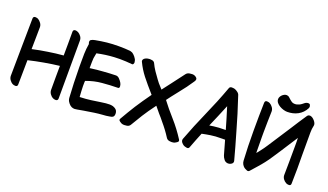

<svg xmlns="http://www.w3.org/2000/svg" viewBox="-85 -1555 3731 2184"><g transform="rotate(20 1780.5 -463.0)"><path d="M80.1 -35.2C90.8 -20.5 102.5 -8.8 117.2 -1C126 3.9 137.7 6.8 150.4 6.8H155.3C169.9 5.9 177.7 -2.9 177.7 -20.5C178.7 -71.3 178.7 -122.1 179.7 -171.9C180.7 -222.7 180.7 -270.5 181.6 -314.5C242.2 -329.1 303.7 -341.8 365.2 -352.5C426.8 -363.3 488.3 -373 550.8 -379.9C550.8 -328.1 550.8 -282.2 549.8 -244.1V-89.8C549.8 -73.2 554.7 -56.6 565.4 -41C575.2 -26.4 587.9 -14.6 603.5 -6.8C612.3 -2 623 1 635.7 1H640.6C655.3 0 663.1 -8.8 664.1 -25.4C664.1 -145.5 664.1 -259.8 665 -367.2C665 -487.3 665 -608.4 666 -728.5C666 -746.1 661.1 -762.7 650.4 -777.3C639.6 -792 627.9 -803.7 613.3 -811.5C597.7 -819.3 586.9 -820.3 579.1 -820.3H574.2C559.6 -818.4 551.8 -809.6 551.8 -793V-649.4C550.8 -601.6 550.8 -553.7 550.8 -505.9C489.3 -501 427.7 -493.2 366.2 -483.4C304.7 -474.6 244.1 -462.9 182.6 -449.2L184.6 -572.3C185.5 -613.3 185.5 -661.1 186.5 -714.8C186.5 -731.4 181.6 -748 170.9 -762.7C161.1 -777.3 148.4 -789.1 133.8 -797.9C125 -802.7 113.3 -805.7 100.6 -805.7H95.7C81.1 -804.7 73.2 -794.9 73.2 -778.3C71.3 -651.4 69.3 -531.2 68.4 -417C67.4 -302.7 65.4 -192.4 64.5 -84C64.5 -67.4 69.3 -50.8 80.1 -35.2Z M855.5 21.5C861.3 22.5 867.2 23.4 874 23.4C889.6 23.4 906.2 18.6 975.6 6.8C1011.7 0 1052.7 -5.9 1099.6 -12.7C1130.9 -17.6 1164.1 -20.5 1199.2 -23.4C1224.6 -24.4 1251 -27.3 1277.3 -32.2C1311.5 -37.1 1331.1 -43.9 1332 -83V-85C1332 -111.3 1321.3 -131.8 1298.8 -144.5C1282.2 -154.3 1266.6 -159.2 1251 -160.2C1245.1 -161.1 1238.3 -161.1 1231.4 -161.1C1207 -161.1 1172.9 -158.2 1130.9 -151.4C1037.1 -136.7 977.5 -128.9 953.1 -127.9C927.7 -127 904.3 -126 882.8 -124C878.9 -172.9 877 -216.8 876 -254.9C876 -293 877 -314.5 877.9 -317.4C943.4 -341.8 1006.8 -356.4 1068.4 -361.3C1129.9 -367.2 1192.4 -370.1 1253.9 -371.1H1255.9C1267.6 -371.1 1273.4 -377.9 1273.4 -390.6V-396.5C1271.5 -413.1 1267.6 -425.8 1260.7 -436.5C1253.9 -449.2 1243.2 -461.9 1230.5 -475.6C1217.8 -489.3 1203.1 -496.1 1187.5 -496.1C1136.7 -495.1 1086.9 -492.2 1037.1 -488.3C987.3 -485.4 934.6 -479.5 877 -471.7C877 -530.3 877.9 -570.3 879.9 -592.8C882.8 -614.3 886.7 -635.7 891.6 -656.2C959 -670.9 1028.3 -680.7 1099.6 -684.6C1122.1 -685.5 1143.6 -686.5 1166 -686.5C1214.8 -686.5 1264.6 -683.6 1314.5 -678.7H1316.4C1321.3 -678.7 1326.2 -680.7 1329.1 -685.5C1332 -691.4 1334 -696.3 1335 -701.2V-706.1C1335 -711.9 1334 -718.8 1332 -725.6C1330.1 -734.4 1327.1 -742.2 1322.3 -749C1313.5 -763.7 1302.7 -778.3 1288.1 -791C1277.3 -801.8 1264.6 -808.6 1250 -811.5C1247.1 -812.5 1244.1 -812.5 1241.2 -813.5C1200.2 -817.4 1159.2 -819.3 1119.1 -819.3H1101.6C1054.7 -819.3 1008.8 -817.4 962.9 -812.5C939.5 -810.5 917 -807.6 894.5 -803.7C872.1 -800.8 848.6 -796.9 826.2 -792C807.6 -789.1 792 -783.2 779.3 -775.4C772.5 -770.5 768.6 -763.7 768.6 -753.9C768.6 -746.1 770.5 -736.3 775.4 -725.6C760.7 -646.5 762.7 -557.6 762.7 -498V-439.5C763.7 -377 764.6 -314.5 766.6 -252C769.5 -189.5 772.5 -130.9 775.4 -75.2C776.4 -67.4 777.3 -58.6 780.3 -49.8C783.2 -39.1 791 -27.3 802.7 -12.7L820.3 4.9C832 13.7 843.8 19.5 855.5 21.5Z M1413.1 -16.6C1427.7 -5.9 1440.4 0 1451.2 1C1457 2 1462.9 2 1468.8 2C1478.5 2 1489.3 1 1500 -1C1517.6 -3.9 1530.3 -12.7 1539.1 -27.3C1566.4 -74.2 1594.7 -120.1 1623 -166C1651.4 -211.9 1689.5 -265.6 1736.3 -329.1C1754.9 -305.7 1774.4 -281.2 1795.9 -256.8C1818.4 -232.4 1839.8 -207 1860.4 -180.7C1880.9 -156.2 1901.4 -131.8 1919.9 -106.4C1938.5 -81.1 1957 -54.7 1973.6 -28.3C1982.4 -13.7 1996.1 -4.9 2013.7 -2C2022.5 -1 2031.2 0 2039.1 0C2047.9 0 2055.7 -1 2062.5 -2C2072.3 -3.9 2085 -9.8 2100.6 -20.5C2110.4 -26.4 2115.2 -33.2 2115.2 -42C2115.2 -46.9 2113.3 -51.8 2110.4 -56.6C2065.4 -127 2015.6 -193.4 1960.9 -254.9C1905.3 -317.4 1857.4 -375 1817.4 -428.7C1836.9 -456.1 1871.1 -500 1919.9 -561.5C1969.7 -623 2012.7 -680.7 2048.8 -736.3C2056.6 -747.1 2060.5 -756.8 2060.5 -765.6C2060.5 -772.5 2057.6 -779.3 2052.7 -784.2C2034.2 -803.7 2012.7 -806.6 1998 -806.6C1993.2 -806.6 1980.5 -804.7 1967.8 -803.7C1949.2 -800.8 1934.6 -793 1923.8 -778.3C1885.7 -728.5 1848.6 -678.7 1811.5 -629.9C1774.4 -580.1 1747.1 -543.9 1728.5 -521.5C1703.1 -548.8 1685.5 -568.4 1675.8 -580.1C1666 -592.8 1656.2 -605.5 1647.5 -617.2C1628.9 -642.6 1610.4 -668 1592.8 -694.3C1575.2 -720.7 1559.6 -748 1545.9 -777.3C1540 -789.1 1529.3 -796.9 1513.7 -799.8C1504.9 -801.8 1496.1 -802.7 1487.3 -802.7C1474.6 -802.7 1452.1 -799.8 1433.6 -790C1415 -780.3 1408.2 -766.6 1408.2 -754.9C1408.2 -751 1409.2 -746.1 1412.1 -741.2C1436.5 -689.5 1466.8 -640.6 1502.9 -593.8C1539.1 -547.9 1585.9 -492.2 1643.6 -426.8C1593.8 -357.4 1549.8 -293.9 1511.7 -234.4C1473.6 -173.8 1437.5 -113.3 1402.3 -51.8C1399.4 -46.9 1397.5 -43 1397.5 -38.1C1397.5 -30.3 1402.3 -23.4 1413.1 -16.6Z M2155.3 -38.1C2164.1 -26.4 2173.8 -17.6 2184.6 -10.7C2192.4 -5.9 2204.1 -2 2220.7 1C2223.6 2 2226.6 2 2229.5 2H2231.4C2242.2 2 2249 -3.9 2253.9 -14.6C2278.3 -79.1 2302.7 -142.6 2329.1 -206.1C2362.3 -212.9 2395.5 -219.7 2429.7 -224.6C2463.9 -230.5 2510.7 -233.4 2570.3 -233.4H2603.5C2622.1 -169.9 2637.7 -112.3 2652.3 -61.5C2656.2 -46.9 2665 -31.2 2678.7 -13.7C2699.2 10.7 2724.6 8.8 2729.5 8.8C2743.2 8.8 2754.9 4.9 2765.6 -2.9C2778.3 -10.7 2784.2 -21.5 2784.2 -34.2C2784.2 -38.1 2783.2 -42 2782.2 -45.9C2755.9 -144.5 2725.6 -252.9 2690.4 -372.1C2657.2 -492.2 2617.2 -620.1 2571.3 -757.8C2568.4 -770.5 2560.5 -782.2 2547.9 -792C2535.2 -801.8 2523.4 -808.6 2510.7 -813.5C2501 -816.4 2489.3 -818.4 2474.6 -818.4H2473.6C2460 -818.4 2450.2 -813.5 2444.3 -802.7C2396.5 -670.9 2345.7 -547.9 2293.9 -431.6C2242.2 -315.4 2194.3 -198.2 2149.4 -79.1C2147.5 -74.2 2146.5 -69.3 2146.5 -64.5C2146.5 -55.7 2149.4 -46.9 2155.3 -38.1ZM2378.9 -324.2C2416 -409.2 2455.1 -501 2495.1 -599.6C2525.4 -502.9 2551.8 -416 2573.2 -339.8C2512.7 -339.8 2464.8 -336.9 2430.7 -332C2414.1 -329.1 2396.5 -327.1 2378.9 -324.2Z M2920.9 -7.8C2927.7 -2.9 2938.5 2.9 2953.1 8.8C2958 11.7 2962.9 12.7 2967.8 12.7C2974.6 12.7 2981.4 9.8 2986.3 3.9C3008.8 -22.5 3031.2 -47.9 3053.7 -72.3C3076.2 -97.7 3098.6 -124 3119.1 -150.4C3141.6 -178.7 3162.1 -209 3182.6 -240.2L3243.2 -332C3264.6 -366.2 3286.1 -399.4 3308.6 -433.6C3331.1 -467.8 3352.5 -502 3375 -536.1C3375 -519.5 3375 -502 3376 -485.4V-434.6C3376 -374 3376 -313.5 3375 -252C3375 -204.1 3374 -149.4 3373 -88.9V-85.9C3373 -70.3 3377.9 -54.7 3387.7 -40C3398.4 -25.4 3411.1 -13.7 3425.8 -5.9C3434.6 -1 3445.3 2 3458 2H3463.9C3478.5 1 3485.4 -7.8 3485.4 -24.4C3487.3 -84 3488.3 -144.5 3488.3 -205.1C3487.3 -252.9 3487.3 -306.6 3487.3 -366.2V-640.6C3487.3 -670.9 3490.2 -700.2 3497.1 -728.5C3498 -731.4 3498 -734.4 3498 -737.3C3498 -752 3490.2 -768.6 3475.6 -786.1C3457 -807.6 3438.5 -819.3 3418.9 -821.3H3416C3411.1 -821.3 3406.2 -820.3 3401.4 -818.4C3395.5 -815.4 3390.6 -811.5 3385.7 -804.7C3343.8 -742.2 3302.7 -679.7 3262.7 -616.2L3139.6 -426.8C3121.1 -398.4 3101.6 -369.1 3083 -339.8C3064.5 -310.5 3043.9 -282.2 3022.5 -254.9C3017.6 -248 3011.7 -240.2 3005.9 -233.4L2988.3 -212.9C2987.3 -275.4 2986.3 -337.9 2986.3 -401.4V-463.9C2987.3 -547.9 2988.3 -631.8 2991.2 -715.8C2991.2 -732.4 2986.3 -749 2975.6 -763.7C2964.8 -779.3 2952.1 -791 2937.5 -798.8C2927.7 -803.7 2916 -806.6 2903.3 -806.6H2899.4C2884.8 -805.7 2877.9 -795.9 2877 -779.3C2874 -671.9 2873 -564.5 2873 -458V-430.7C2873 -314.5 2876 -198.2 2882.8 -82C2883.8 -67.4 2886.7 -53.7 2893.6 -41C2900.4 -28.3 2909.2 -17.6 2920.9 -7.8ZM3011.7 -874C3011.7 -811.5 3106.4 -772.5 3158.2 -772.5C3251 -772.5 3334 -812.5 3377 -898.4C3378.9 -903.3 3379.9 -908.2 3379.9 -913.1C3379.9 -917 3379.9 -926.8 3373 -938.5C3369.1 -945.3 3361.3 -948.2 3349.6 -948.2C3342.8 -948.2 3328.1 -945.3 3317.4 -938.5C3305.7 -930.7 3296.9 -921.9 3286.1 -914.1C3269.5 -901.4 3249 -892.6 3226.6 -887.7C3220.7 -886.7 3214.8 -886.7 3210 -886.7C3201.2 -886.7 3192.4 -887.7 3183.6 -890.6C3170.9 -894.5 3158.2 -906.2 3146.5 -915C3135.7 -923.8 3126 -932.6 3117.2 -941.4C3112.3 -945.3 3097.7 -950.2 3088.9 -950.2C3052.7 -950.2 3011.7 -911.1 3011.7 -874Z"/></g></svg>

Font: ChillSide Comic
Style: Regular
Weight: 400
Designer: Koroletov, Abay Emes
Version: Version 1.000